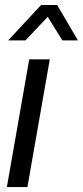

<svg xmlns="http://www.w3.org/2000/svg" viewBox="-20 -756 335 776"><path d="M90.8 0H7.8L98.1 -516.1H181.2ZM294.9 -592.8H231.9L172.9 -688L83 -592.8H13.2L146 -735.8H210.9Z"/></svg>

Font: Creato Display
Style: Italic
Weight: 400
Italic angle: -10°
Version: Version 1.000